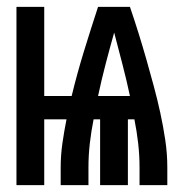

<svg xmlns="http://www.w3.org/2000/svg" viewBox="-20 -540 540 560"><path d="M28 0V-520H109V-260H189Q205 -326 225 -391Q245 -456 266 -520H359Q372 -482 384 -443.5Q396 -405 407 -366.5Q418 -328 428.5 -289Q439 -250 447.5 -211Q456 -172 462 -132Q468 -92 468 -52V0H387V-52Q387 -87 383 -122Q379 -157 372 -192H353V0H272V-192H253Q246 -157 242 -122Q238 -87 238 -52V0H157V-52Q157 -87 162 -122Q167 -157 174 -192H109V0ZM266 -260H359Q349 -307 337 -353Q325 -399 313 -445Q300 -399 288 -353Q276 -307 266 -260Z"/></svg>

Font: Iosevka Curly Extrabold
Style: Regular
Weight: 800
Monospace: yes
Designer: Belleve Invis
Foundry: Belleve Invis
Version: Version 22.1.2; ttfautohint (v1.8.4)